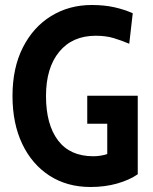

<svg xmlns="http://www.w3.org/2000/svg" viewBox="-20 -734 611 768"><path d="M342 14Q248.5 14 178.2 -31.2Q108 -76.5 69 -158.2Q30 -240 30 -350Q30 -462.5 71.5 -544.2Q113 -626 184.8 -670Q256.5 -714 347 -714Q397.5 -714 438.2 -704.8Q479 -695.5 511 -681L497 -559Q465 -572.5 434 -581.8Q403 -591 363 -591Q269.5 -591 216.8 -526.8Q164 -462.5 164 -350Q164 -236 212 -172.5Q260 -109 353 -109Q366.5 -109 381.5 -111.2Q396.5 -113.5 409 -118V-239H329V-351H531V-37Q498 -14 449 0Q400 14 342 14Z"/></svg>

Font: Cabin Condensed
Style: Bold
Weight: 700
Width: 3
Designer: Pablo Impallari
Foundry: Pablo Impallari. http://www.impallari.com Igino Marini. http://www.ikern.com
Version: Version 3.001; ttfautohint (v1.8.3)